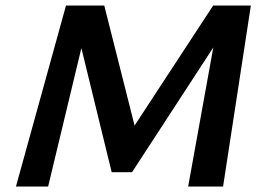

<svg xmlns="http://www.w3.org/2000/svg" viewBox="-20 -678 957 698"><path d="M664 0 772 -597 834 -626 460 -52H386L259 -572L278 -658H359L479 -183H444L755 -658H892L791 0ZM38 0 220 -658H313L155 0Z"/></svg>

Font: Ysabeau
Style: Bold Italic
Weight: 700
Italic angle: -12°
Designer: Christian Thalmann (Catharsis Fonts)
Version: Version 2.002